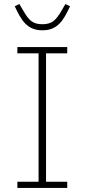

<svg xmlns="http://www.w3.org/2000/svg" viewBox="-20 -931 419 951"><path d="M66 0V-31H171V-667H66V-698H313V-667H208V-31H313V0ZM190 -781Q161 -781 140.5 -790Q120 -799 105 -814.5Q90 -830 77.5 -852Q65 -874 53 -900L76 -911L93 -882Q105 -861 115 -847.5Q125 -834 136 -826Q147 -818 160 -814.5Q173 -811 190 -811Q224 -811 244 -826Q264 -841 287 -882L304 -911L327 -900Q315 -874 302.5 -852Q290 -830 275 -814.5Q260 -799 239.5 -790Q219 -781 190 -781Z"/></svg>

Font: IBM Plex Sans ExtLt
Style: Regular
Weight: 200
Designer: Mike Abbink, Paul van der Laan, Pieter van Rosmalen
Foundry: Bold Monday
Version: Version 3.005